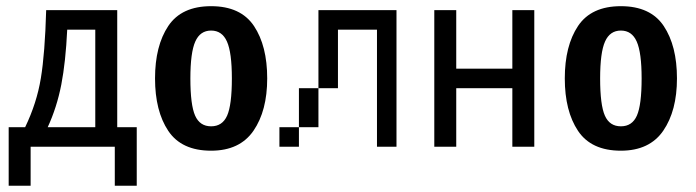

<svg xmlns="http://www.w3.org/2000/svg" viewBox="-20 -470 2228 615"><path d="M418 -62.5V125H347.7V0H78.1V125H7.8V-62.5H60.5Q97.7 -139.6 110.8 -219.2Q124 -298.8 127.9 -437.5H355.5V-62.5ZM285.2 -375H195.3Q190.4 -271.5 176.3 -198.7Q162.1 -126 132.8 -62.5H285.2Z M476.6 -218.8Q476.6 -323.2 519 -386.7Q561.5 -450.2 656.2 -450.2Q751 -450.2 793.5 -386.7Q835.9 -323.2 835.9 -218.8Q835.9 -115.2 792 -51.3Q748 12.7 656.2 12.7Q561.5 12.7 519 -50.8Q476.6 -114.3 476.6 -218.8ZM722.7 -218.8Q722.7 -301.8 707 -336.9Q691.4 -372.1 656.2 -372.1Q621.1 -372.1 605.5 -336.9Q589.8 -301.8 589.8 -218.8Q589.8 -133.8 605 -99.6Q620.1 -65.4 656.2 -65.4Q692.4 -65.4 707.5 -99.6Q722.7 -133.8 722.7 -218.8Z M1250 -437.5V0H1187.5V-375H1062.5V-187.5H1000V-437.5ZM937.5 -187.5H1000V-62.5H937.5ZM875 0V-62.5H937.5V0Z M1621.1 0V-187.5H1441.4V0H1371.1V-437.5H1441.4V-250H1621.1V-437.5H1691.4V0Z M1789.1 -218.8Q1789.1 -323.2 1831.5 -386.7Q1874 -450.2 1968.8 -450.2Q2063.5 -450.2 2106 -386.7Q2148.4 -323.2 2148.4 -218.8Q2148.4 -115.2 2104.5 -51.3Q2060.5 12.7 1968.8 12.7Q1874 12.7 1831.5 -50.8Q1789.1 -114.3 1789.1 -218.8ZM2035.2 -218.8Q2035.2 -301.8 2019.5 -336.9Q2003.9 -372.1 1968.8 -372.1Q1933.6 -372.1 1918 -336.9Q1902.3 -301.8 1902.3 -218.8Q1902.3 -133.8 1917.5 -99.6Q1932.6 -65.4 1968.8 -65.4Q2004.9 -65.4 2020 -99.6Q2035.2 -133.8 2035.2 -218.8Z"/></svg>

Font: Sudo
Style: Bold
Weight: 700
Monospace: yes
Designer: Jens Kutilek
Foundry: Jens Kutilek
Version: Version 0.040